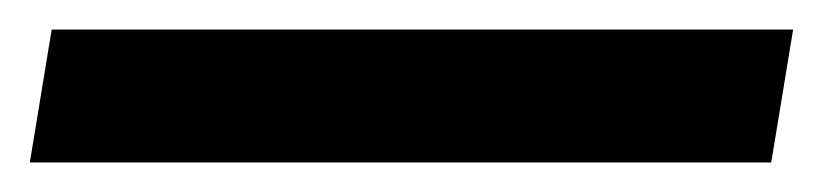

<svg xmlns="http://www.w3.org/2000/svg" viewBox="-40 63 557 130"><path d="M-5 83H497L482.2 173H-19.8Z"/></svg>

Font: Roboto Serif 20pt
Style: Italic
Weight: 400
Italic angle: -10°
Designer: Greg Gazdowicz
Foundry: Commercial Type
Version: Version 1.008